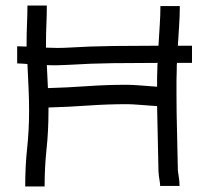

<svg xmlns="http://www.w3.org/2000/svg" viewBox="-20 -671 801 693"><path d="M71 2Q71 -72 78 -136.5Q85 -201 85 -271Q85 -313 83 -355Q81 -397 79 -440Q68 -441 58.5 -441.5Q49 -442 42 -442V-504Q49 -504 57.5 -503.5Q66 -503 76 -503V-517Q76 -551 77.5 -585Q79 -619 79 -651H149Q149 -617 147.5 -583.5Q146 -550 146 -517V-499Q167 -498 187 -498Q207 -498 224 -499Q306 -504 388 -505Q470 -506 552 -506Q554 -543 556.5 -579Q559 -615 559 -649H629Q629 -614 626.5 -577.5Q624 -541 622 -506H673V-444H619Q618 -439 618 -433Q618 -427 618 -422Q617 -402 617 -380Q617 -358 617 -333Q617 -264 619 -194.5Q621 -125 622 -55Q623 -45 625.5 -31Q628 -17 628 0H558Q558 -9 555.5 -22.5Q553 -36 552 -53Q551 -112 549.5 -171Q548 -230 547 -288Q517 -290 486 -292.5Q455 -295 438 -295Q368 -295 297 -290Q226 -285 155 -283V-271Q155 -198 148 -133Q141 -68 141 2ZM153 -353Q224 -355 294.5 -360Q365 -365 438 -365Q457 -365 488 -362.5Q519 -360 547 -358Q547 -374 547 -391.5Q547 -409 548 -424Q548 -429 548 -434Q548 -439 549 -444Q468 -444 388 -443Q308 -442 228 -437Q209 -436 189 -435.5Q169 -435 149 -436Q150 -416 151 -395Q152 -374 153 -353Z"/></svg>

Font: Syne Tactile
Style: Regular
Weight: 400
Designer: Lucas Descroix
Foundry: Bonjour Monde
Version: Version 2.100; ttfautohint (v1.8.3)